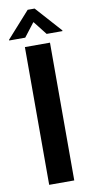

<svg xmlns="http://www.w3.org/2000/svg" viewBox="-142 -939 474 980"><g transform="rotate(-10 95.0 -449.5)"><path d="M160 -714V0H30V-714ZM151 -761 96 -831H94L40 -761H-43V-765L77 -899H113L233 -765V-761Z"/></g></svg>

Font: Non Bureau Medium
Style: Regular
Weight: 500
Designer: Jona Saucedo
Foundry: Non Foundry
Version: Version 1.000; ttfautohint (v1.8.4)